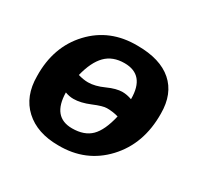

<svg xmlns="http://www.w3.org/2000/svg" viewBox="-123 -681 858 835"><g transform="rotate(30 305.5 -264.0)"><path d="M579 -333Q581 -182 490.5 -85Q400 12 261 10Q155 10 93 -47Q31 -104 31 -205Q28 -351 116.5 -445.5Q205 -540 344 -538Q458 -538 518.5 -485Q579 -432 579 -333ZM435 -322V-323Q435 -444 333 -444Q274 -444 239 -408.5Q204 -373 186 -300Q213 -292 236 -292Q271 -292 314 -311.5Q357 -331 388 -331Q410 -331 435 -322ZM217 -198Q196 -198 175 -206Q177 -84 276 -84Q337 -84 370.5 -117Q404 -150 422 -228Q395 -236 364 -236Q344 -236 298.5 -217Q253 -198 217 -198Z"/></g></svg>

Font: Libra Sans
Style: Bold Italic
Weight: 700
Italic angle: -12°
Foundry: Context Ltd
Version: Version 1.002